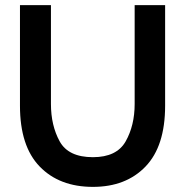

<svg xmlns="http://www.w3.org/2000/svg" viewBox="-20 -720 724 750"><path d="M58 -307V-700H179V-314Q179 -230 213 -168Q247 -106 343 -106Q436 -106 471 -168Q506 -230 506 -314V-700H625V-307Q625 -149 548.5 -69.5Q472 10 343 10Q212 10 135 -69.5Q58 -149 58 -307Z"/></svg>

Font: Be Vietnam SemiBold
Style: Regular
Weight: 600
Designer: Gabriel Lam
Foundry: TypeRant
Version: Version 4.000